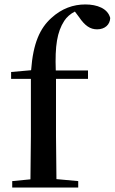

<svg xmlns="http://www.w3.org/2000/svg" viewBox="-20 -844 516 864"><path d="M116 0H332V-29L234 -38L232 -232V-489H376V-527H231C227 -638 237 -700 269 -750C280 -767 297 -782 317 -792L335 -768C362 -728 386 -712 417 -712C453 -712 475 -734 476 -763C465 -806 417 -824 364 -824C310 -824 258 -806 211 -763C160 -717 129 -650 120 -528L30 -520V-489H119V-232L117 -37L35 -29V0Z"/></svg>

Font: Noto Serif HK SemiBold
Style: Regular
Weight: 600
Designer: Ryoko NISHIZUKA 西塚涼子 (kana & ideographs); Frank Grießhammer (Latin, Greek & Cyrillic); Wenlong ZHANG 张文龙 (bopomofo); San
Foundry: Adobe
Version: Version 2.001;hotconv 1.1.0;makeotfexe 2.6.0